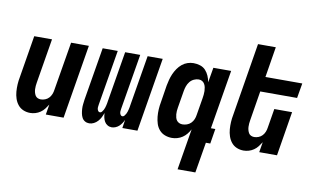

<svg xmlns="http://www.w3.org/2000/svg" viewBox="-90 -925 2181 1329"><g transform="rotate(10 1000.0 -260.0)"><path d="M152 8Q126 8 103.5 -1.5Q81 -11 66 -29.5Q51 -48 43 -71.5Q35 -95 33 -120.5Q31 -146 32.5 -172Q34 -198 39 -223L88 -520H213L161 -206Q159 -195 158 -183Q157 -171 157.5 -159.5Q158 -148 161 -137Q164 -126 169.5 -116.5Q175 -107 185.5 -102Q196 -97 208 -97Q223 -97 238.5 -103Q254 -109 265 -121Q276 -133 282 -148Q288 -163 290 -179L347 -520H472L386 0H261L273 -72Q263 -56 251 -40.5Q239 -25 223 -14Q207 -3 188.5 2.5Q170 8 152 8Z M567 8Q550 8 536.5 0Q523 -8 516 -21.5Q509 -35 506 -50.5Q503 -66 502 -82.5Q501 -99 503 -115.5Q505 -132 507 -148L569 -520H675L610 -131Q609 -123 608 -115Q607 -107 608.5 -100Q610 -93 614.5 -86.5Q619 -80 627 -80Q635 -80 641 -87.5Q647 -95 651 -102.5Q655 -110 657.5 -118Q660 -126 662 -134Q664 -142 665.5 -150Q667 -158 668 -166L727 -520H833L768 -131Q767 -123 766 -115Q765 -107 766.5 -100Q768 -93 772.5 -86.5Q777 -80 785 -80Q793 -80 799 -87.5Q805 -95 809 -102.5Q813 -110 815.5 -118Q818 -126 820 -134Q822 -142 823.5 -150Q825 -158 826 -166L885 -520H991L905 0H799L808 -59Q802 -46 794 -34Q786 -22 775.5 -12.5Q765 -3 751.5 2.5Q738 8 725 8Q709 8 695.5 0Q682 -8 674.5 -21Q667 -34 663.5 -49.5Q660 -65 660 -81Q654 -65 646.5 -50Q639 -35 627 -21.5Q615 -8 599 0Q583 8 567 8Z M1204 -97Q1219 -97 1235 -102.5Q1251 -108 1263 -120Q1275 -132 1281.5 -147.5Q1288 -163 1290 -179L1310 -299Q1312 -312 1313.5 -325Q1315 -338 1314.5 -351Q1314 -364 1311.5 -376.5Q1309 -389 1303 -399.5Q1297 -410 1286.5 -416.5Q1276 -423 1262 -423Q1245 -423 1228 -415Q1211 -407 1199.5 -392.5Q1188 -378 1182 -361Q1176 -344 1173 -326L1153 -206Q1151 -194 1150 -182Q1149 -170 1150 -158.5Q1151 -147 1154 -135.5Q1157 -124 1163.5 -115.5Q1170 -107 1180.5 -102Q1191 -97 1204 -97ZM1225 215 1273 -74Q1263 -56 1250.5 -40.5Q1238 -25 1221.5 -14Q1205 -3 1186 2.5Q1167 8 1148 8Q1122 8 1098.5 -1Q1075 -10 1059 -28.5Q1043 -47 1035.5 -70.5Q1028 -94 1025.5 -119.5Q1023 -145 1024.5 -171Q1026 -197 1031 -223L1050 -343Q1054 -364 1059.5 -385Q1065 -406 1074 -426.5Q1083 -447 1096 -466Q1109 -485 1126.5 -499.5Q1144 -514 1165 -521Q1186 -528 1207 -528Q1232 -528 1254.5 -520.5Q1277 -513 1292 -496.5Q1307 -480 1316 -459Q1325 -438 1329 -415L1347 -520H1472L1403 -105H1434L1417 0H1386L1350 215Z M1652 8Q1626 8 1603.5 -1.5Q1581 -11 1566 -29.5Q1551 -48 1543 -71.5Q1535 -95 1533 -120.5Q1531 -146 1532.5 -172Q1534 -198 1539 -223L1623 -735H1748L1713 -520H1972L1954 -415H1695L1661 -206Q1659 -195 1658 -183Q1657 -171 1657.5 -159.5Q1658 -148 1661 -137Q1664 -126 1669.5 -116.5Q1675 -107 1685.5 -102Q1696 -97 1708 -97Q1723 -97 1738.5 -103Q1754 -109 1765 -121Q1776 -133 1782 -148Q1788 -163 1790 -179L1812 -312H1937L1886 0H1761L1773 -72Q1763 -56 1751 -40.5Q1739 -25 1723 -14Q1707 -3 1688.5 2.5Q1670 8 1652 8Z"/></g></svg>

Font: Iosevka Extrabold Oblique
Style: Regular
Weight: 800
Italic angle: -9°
Monospace: yes
Designer: Belleve Invis
Foundry: Belleve Invis
Version: Version 32.5.0; ttfautohint (v1.8.4)